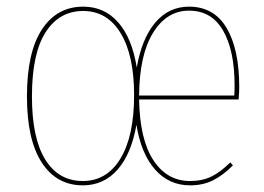

<svg xmlns="http://www.w3.org/2000/svg" viewBox="-20 -548 794 577"><path d="M697 -249H398Q400 -129 441 -66.5Q482 -4 551 -4Q588 -4 615.5 -17.5Q643 -31 672 -60L680 -51Q650 -21 620 -6Q590 9 551 9Q488 9 446 -38.5Q404 -86 390 -173Q375 -86 333.5 -38.5Q292 9 229 9Q150 9 105.5 -59.5Q61 -128 61 -258Q61 -391 106 -459.5Q151 -528 230 -528Q294 -528 335.5 -480.5Q377 -433 391 -345Q406 -432 446.5 -480Q487 -528 548 -528Q623 -528 661 -464Q699 -400 699 -286Q699 -271 697 -249ZM685 -291Q685 -396 650.5 -456Q616 -516 548 -516Q481 -516 440 -449.5Q399 -383 398 -261H684Q685 -271 685 -291ZM383 -262Q383 -382 342.5 -448.5Q302 -515 230 -515Q158 -515 117 -451Q76 -387 76 -258Q76 -133 116 -68.5Q156 -4 229 -4Q301 -4 342 -71.5Q383 -139 383 -262Z"/></svg>

Font: Fira Sans Compressed Hair
Style: Regular
Weight: 100
Width: 1
Designer: bBox Type GmbH & Carrois Corporate GbR & Edenspiekermann AG
Foundry: bBox Type GmbH & Carrois Corporate GbR & Edenspiekermann AG
Version: Version 4.301